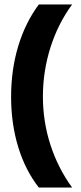

<svg xmlns="http://www.w3.org/2000/svg" viewBox="-20 -695 365 865"><path d="M155 150Q94.2 72.5 62.1 -32.5Q30 -137.5 30 -259.2Q30 -380.8 62.1 -487.1Q94.2 -593.3 155 -675H305Q241.7 -589.2 207.5 -481.7Q173.3 -374.2 173.3 -260Q173.3 -146.7 207.5 -41.7Q241.7 63.3 305 150Z"/></svg>

Font: Funnel Display ExtraBold
Style: Regular
Weight: 800
Designer: NORD ID, Kristian Moeller
Foundry: Dicotype
Version: Version 1.000